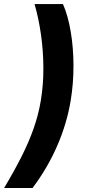

<svg xmlns="http://www.w3.org/2000/svg" viewBox="-56 -788 448 948"><path d="M-35.8 140.4Q14.6 56.1 51 -16.2Q87.4 -88.5 110.9 -156Q134.4 -223.5 145.7 -292.4Q158.5 -369.8 158.2 -452.2Q157.9 -534.6 146.6 -615.3Q135.3 -696 114.6 -767.8H254.9Q279.9 -710.9 293.2 -631.7Q306.6 -552.4 306.8 -464.4Q307.1 -376.3 293.1 -292.2Q274.5 -178.6 226.6 -68.4Q178.8 41.9 104.5 140.4Z"/></svg>

Font: Adwaita Sans
Style: Italic
Weight: 400
Italic angle: -9.39999°
Designer: Rasmus Andersson
Foundry: rsms
Version: Version 4.001;git-9221beed3